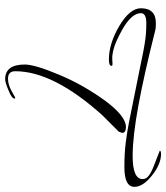

<svg xmlns="http://www.w3.org/2000/svg" viewBox="30 -625 644 744"><g transform="rotate(90 352.0 -253.0)"><path d="M211 -353Q149 -353 81 -393Q12 -434 12 -477Q12 -535 70 -535Q76 -535 85 -534.5Q94 -534 100 -532Q266 -490 387.5 -467.5Q509 -445 585 -445Q674 -445 674 -484Q674 -498 659.5 -508.5Q645 -519 618 -529L564 -550Q564 -555 577 -555Q616 -555 660 -520Q704 -485 704 -452Q704 -413 628 -413H624Q573 -413 530.5 -418.5Q488 -424 453 -431L235 -475Q209 -480 193.5 -483.5Q178 -487 153 -491Q131 -495 110.5 -496.5Q90 -498 70 -498Q31 -498 31 -477Q31 -440 98 -403Q140 -380 166 -372.5Q192 -365 209 -366L228 -367Q235 -367 235 -363Q235 -353 211 -353ZM287 49Q230 49 230 -27Q230 -66 270 -161Q290 -209 315.5 -253.5Q341 -298 370 -338Q430 -419 472 -419Q495 -419 495 -404Q495 -403 490 -391L427 -328Q256 -138 256 10Q256 38 285 38Q308 38 333 24L358 10Q362 10 362 12Q362 24 330 36Q300 49 287 49Z"/></g></svg>

Font: Qwigley
Style: Regular
Weight: 400
Designer: Robert E. Leuschke
Foundry: Robert E. Leuschke
Version: Version 1.010; ttfautohint (v1.8.3)